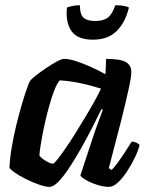

<svg xmlns="http://www.w3.org/2000/svg" viewBox="-20 -730 580 750"><path d="M174 0Q157.5 0 132 -9Q106.5 -18 80.5 -31Q54.5 -44 36.8 -56.5Q19 -69 17 -75Q18.5 -112 26 -155.8Q33.5 -199.5 44.2 -243.5Q55 -287.5 66 -324.5Q77 -361.5 85.8 -386Q94.5 -410.5 97.5 -414.5Q102.5 -421.5 120.2 -435.2Q138 -449 160 -464Q182 -479 201.5 -489.5Q221 -500 230.5 -500Q249.5 -500 276 -491.5Q302.5 -483 332.8 -469.5Q363 -456 392 -440L394.5 -500Q450.5 -500 471.8 -487.5Q493 -475 493 -448.5Q493 -430 482 -379.5Q471 -329 451.5 -251.8Q432 -174.5 405 -73L416 -66Q427 -76.5 441 -96Q455 -115.5 469.5 -137.8Q484 -160 494.5 -177Q503.5 -177 513.2 -172.5Q523 -168 525 -163Q520 -142 506.8 -114.5Q493.5 -87 476.2 -60.5Q459 -34 440.5 -17Q422 0 406 0Q384 0 358.8 -8.2Q333.5 -16.5 315.2 -27.2Q297 -38 294 -45L345.5 -201Q352 -220 357.5 -235.8Q363 -251.5 369 -267Q375 -282.5 381.5 -301L376.5 -304Q360 -270 339 -229Q318 -188 295 -147.5Q272 -107 249.8 -73.5Q227.5 -40 208 -20Q188.5 0 174 0ZM186.5 -90.5Q191 -90.5 204.2 -107Q217.5 -123.5 236 -150.5Q254.5 -177.5 275 -210.2Q295.5 -243 315.2 -276Q335 -309 350.8 -337.5Q366.5 -366 374.5 -384Q323.5 -399.5 284.8 -407Q246 -414.5 213 -416Q202.5 -404 191.2 -374.8Q180 -345.5 169.8 -307.5Q159.5 -269.5 151.5 -231.2Q143.5 -193 138.8 -163.2Q134 -133.5 134 -121.5Q144 -110 161 -100.2Q178 -90.5 186.5 -90.5ZM342.5 -575Q282 -575 258.8 -609.2Q235.5 -643.5 241.5 -700.5Q246.5 -703 260.8 -706.2Q275 -709.5 292 -709.5Q292.5 -671.5 307.5 -659.8Q322.5 -648 352 -648Q382 -648 399.8 -660.2Q417.5 -672.5 430.5 -709.5Q453 -709.5 466.2 -706.5Q479.5 -703.5 483.5 -700.5Q469.5 -642 435.5 -608.5Q401.5 -575 342.5 -575Z"/></svg>

Font: Texturina Medium
Style: Italic
Weight: 500
Italic angle: -11°
Designer: Guillermo Torres Carreño
Foundry: Omnibus-Type
Version: Version 1.002